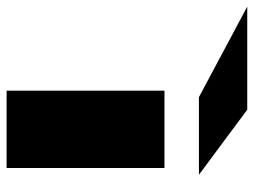

<svg xmlns="http://www.w3.org/2000/svg" viewBox="-322 -672 787 596"><g transform="rotate(90 72.0 -373.5)"><path d="M55 -490H295V0H55ZM75 -597 -206 -747H114L316 -597Z"/></g></svg>

Font: Syne ExtraBold
Style: Regular
Weight: 800
Designer: Lucas Descroix
Foundry: Bonjour Monde
Version: Version 2.200; ttfautohint (v1.8.4)